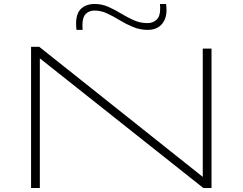

<svg xmlns="http://www.w3.org/2000/svg" viewBox="-20 -944 1218 964"><path d="M136 0V-709H177L998 -56V-700H1042V0H1001L180 -651V0ZM364 -794Q363 -802 362.5 -810.5Q362 -819 362 -825Q362 -877 387.5 -900.5Q413 -924 455 -924Q492 -924 524.5 -909.5Q557 -895 588 -876Q619 -857 651.5 -842.5Q684 -828 721 -828Q748 -828 766 -845Q784 -862 784 -897Q784 -903 784 -910Q784 -917 783 -924H814Q815 -916 815.5 -907.5Q816 -899 816 -893Q816 -849 791.5 -821.5Q767 -794 721 -794Q683 -794 648 -808.5Q613 -823 581 -842.5Q549 -862 518 -876.5Q487 -891 455 -891Q427 -891 410.5 -874Q394 -857 394 -821Q394 -815 394 -808Q394 -801 395 -794Z"/></svg>

Font: Georama ExtraExtended ExtraLight
Style: Regular
Weight: 200
Width: 8
Designer: Jean-Baptiste Levee
Foundry: Production Type
Version: Version 1.000